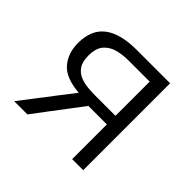

<svg xmlns="http://www.w3.org/2000/svg" viewBox="-128 -635 774 774"><g transform="rotate(45 259.0 -248.0)"><path d="M40.5 0Q68 -35.5 95.5 -71.5Q123 -107.5 149.5 -142L200.5 -208Q120.5 -214.5 88.5 -252.8Q56.5 -291 56.5 -347.5Q56.5 -423.5 103.8 -459.5Q151 -495.5 244 -495.5H434V0H371V-198H265.5L219.5 -137Q193.5 -103 167.5 -68.5Q141.5 -34 116 0ZM256 -247H371V-442H249.5Q220.5 -442 191 -435Q161.5 -428 141.8 -406.5Q122 -385 122 -341.5Q122 -306.5 135.5 -287Q149 -267.5 170 -259.2Q191 -251 214 -249Q237 -247 256 -247Z"/></g></svg>

Font: Heraclito Light
Style: Regular
Weight: 300
Designer: Kostas Bartsokas (font) & Cristiano Sobral (main changes)
Foundry: Kostas Bartsokas (font) & Cristiano Sobral (main changes)
Version: Version 1.00;July 8, 2020;FontCreator 13.0.0.2655 64-bit